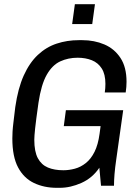

<svg xmlns="http://www.w3.org/2000/svg" viewBox="-20 -888 640 918"><path d="M251 10Q191 10 142.5 -13Q94 -36 66.5 -87.5Q39 -139 39 -226Q39 -241 40 -259Q41 -277 44.5 -305Q48 -333 53 -376Q66 -466 93.5 -527Q121 -588 161 -625.5Q201 -663 251 -679.5Q301 -696 357 -696H373Q431 -696 479 -675.5Q527 -655 556 -611Q585 -567 585 -497Q585 -484 584 -472Q583 -460 581 -446H481Q484 -466 484 -487Q484 -533 466.5 -560.5Q449 -588 419 -600Q389 -612 351 -612Q306 -612 268 -594.5Q230 -577 203.5 -530.5Q177 -484 164 -397Q158 -354 154 -324Q150 -294 148 -274.5Q146 -255 145 -242Q144 -229 144 -220Q144 -163 161 -131.5Q178 -100 209 -87Q240 -74 283 -74Q310 -74 338 -81.5Q366 -89 390.5 -108.5Q415 -128 432 -162Q449 -196 456 -248L461 -285H285L295 -361H569L536 -127Q530 -86 527.5 -55Q525 -24 525 0H463L455 -86Q422 -37 369.5 -13.5Q317 10 266 10ZM325 -773 338 -868H434L421 -773Z"/></svg>

Font: Chivo Mono
Style: Italic
Weight: 400
Italic angle: -8.05°
Monospace: yes
Version: Version 1.008